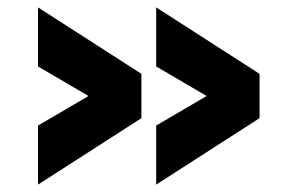

<svg xmlns="http://www.w3.org/2000/svg" viewBox="-20 -550 776 520"><path d="M218 -291 83 -370V-530L363 -350V-230L83 -50V-210L218 -289ZM538 -291 403 -370V-530L683 -350V-230L403 -50V-210L538 -289Z"/></svg>

Font: M PLUS 1p Black
Style: Regular
Weight: 900
Version: Version 1.061